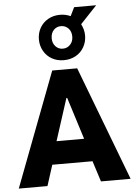

<svg xmlns="http://www.w3.org/2000/svg" viewBox="-69 -1131 825 1180"><g transform="rotate(-5 343.0 -540.5)"><path d="M-2 0 266 -705H420L688 0H505L443 -194L506 -128H174L237 -194L175 0ZM338 -529 243 -234 229 -270H451L436 -234L343 -529ZM343 -762Q302 -762 270 -780Q238 -798 219.5 -830.5Q201 -863 201 -902Q201 -942 219.5 -974Q238 -1006 270.5 -1024Q303 -1042 343 -1042Q361 -1042 377 -1038.5Q393 -1035 408 -1028L434 -1081H570L468 -973Q476 -957 481 -939.5Q486 -922 486 -902Q486 -863 467.5 -830.5Q449 -798 416.5 -780Q384 -762 343 -762ZM343 -833Q370 -833 388.5 -852.5Q407 -872 407 -902Q407 -934 388.5 -953Q370 -972 343 -972Q316 -972 298 -953Q280 -934 280 -902Q280 -872 298 -852.5Q316 -833 343 -833Z"/></g></svg>

Font: Nunito Sans 7pt Condensed Black
Style: Regular
Weight: 900
Width: 3
Designer: Vernon Adams
Foundry: Vernon Adams
Version: Version 3.101;gftools[0.9.27]